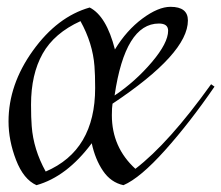

<svg xmlns="http://www.w3.org/2000/svg" viewBox="-20 -534 649 563"><path d="M480 -514Q531 -514 531 -474Q531 -377 310 -230Q308 -219 308 -196Q308 -102 377 -39Q475 -114 599 -287L609 -280Q537 -175 464 -93.5Q391 -12 342 9Q305 1 282 -33Q259 -67 249 -114Q176 -16 87 9Q49 -8 27 -65Q5 -122 5 -178Q5 -286 76.5 -385.5Q148 -485 243 -512Q292 -487 317 -389Q351 -445 397.5 -479.5Q444 -514 480 -514ZM71 -227Q71 -188 73 -164Q78 -96 114 -31Q259 -93 259 -276Q259 -315 257 -340Q252 -407 216 -472Q139 -437 105 -376.5Q71 -316 71 -227ZM446 -465Q347 -465 316 -254Q377 -295 425 -351.5Q473 -408 473 -444Q473 -465 446 -465Z"/></svg>

Font: Felipa
Style: Regular
Weight: 400
Designer: Javier Alcaraz
Foundry: Fontstage
Version: Version 1.001